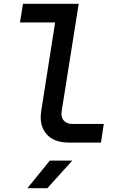

<svg xmlns="http://www.w3.org/2000/svg" viewBox="-20 -750 640 1010"><path d="M341 0Q263 0 224 -45.5Q185 -91 197 -167L270 -632H85L101 -730H394L305 -169Q299 -136 314.5 -117Q330 -98 360 -98H526L511 0ZM124 240 242 95H360L229 240Z"/></svg>

Font: JetBrains Mono NL SemiBold
Style: Italic
Weight: 600
Italic angle: -9°
Monospace: yes
Designer: Philipp Nurullin, Konstantin Bulenkov
Foundry: JetBrains
Version: Version 2.305; ttfautohint (v1.8.4.7-5d5b)